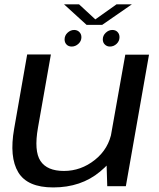

<svg xmlns="http://www.w3.org/2000/svg" viewBox="-20 -836 716 862"><path d="M461.5 0H545L649 -590.5H542.5L458 -115.5ZM208.5 -591.5H102L43.5 -258Q21 -130.5 62 -62.5Q103 5.5 219 5.5Q344 5.5 429.2 -65.5Q514.5 -136.5 528 -212L482 -246.5Q468.5 -168 406 -118.2Q343.5 -68.5 267 -68.5Q191.5 -68.5 161.8 -113.2Q132 -158 150.5 -263ZM302 -627Q318.5 -627 332 -639.2Q345.5 -651.5 345.5 -669Q345.5 -683 336.2 -692.2Q327 -701.5 313 -701.5Q296.5 -701.5 283.2 -689Q270 -676.5 270 -659Q270 -645 278.8 -636Q287.5 -627 302 -627ZM473.5 -627Q490.5 -627 503.5 -639.2Q516.5 -651.5 516.5 -669Q516.5 -683 507.8 -692.2Q499 -701.5 484.5 -701.5Q468 -701.5 454.8 -689Q441.5 -676.5 441.5 -659Q441.5 -645 450.8 -636Q460 -627 473.5 -627ZM368.5 -724.5H439L572 -816.5H503L408 -749L335 -816.5H267.5Z"/></svg>

Font: Anybody SemiExpanded
Style: Italic
Weight: 400
Width: 6
Italic angle: -10°
Version: Version 1.113;gftools[0.9.25]